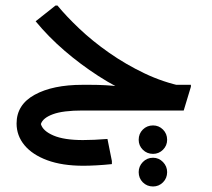

<svg xmlns="http://www.w3.org/2000/svg" viewBox="-20 -400 769 695"><path d="M605 -8Q539 -24 470 -53.5Q401 -83 336 -125Q271 -167 213 -217Q155 -267 109 -323L181 -380H188Q220 -341 267.5 -296Q315 -251 375 -209Q435 -167 503 -134.5Q571 -102 644 -87ZM279 0V-93H305Q336 -93 362 -91.5Q388 -90 403.5 -88Q419 -86 419 -86L513 -93H671V-86L645 0ZM282 200Q205 200 151 180Q97 160 68.5 125.5Q40 91 40 47Q40 -21 105.5 -57Q171 -93 279 -93V0Q208 0 171.5 13.5Q135 27 128 49Q135 74 173.5 90.5Q212 107 280 107Q298 107 321.5 106Q345 105 369 103L385 183V194Q357 197 329.5 198.5Q302 200 282 200ZM585 223Q585 245 570 260Q555 275 534 275Q512 275 497 260Q482 245 482 223Q482 202 497 186.5Q512 171 534 171Q555 171 570 186.5Q585 202 585 223ZM585 106Q585 127 570 142Q555 157 534 157Q512 157 497 142Q482 127 482 106Q482 84 497 69Q512 54 534 54Q555 54 570 69Q585 84 585 106Z"/></svg>

Font: Fustat SemiBold
Style: Regular
Weight: 600
Designer: Mohamed Gaber, Khaled Hosny, Laura Garcia Mut
Foundry: Kief Type Foundry, Alif Type Foundry, Hard Type Foundry
Version: Version 1.007